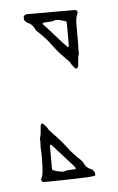

<svg xmlns="http://www.w3.org/2000/svg" viewBox="-41 -479 314 509"><g transform="rotate(-5 116.5 -224.5)"><path d="M173 -299Q169 -290 164.5 -294.5Q160 -299 155 -306Q154 -310 152 -312Q150 -314 147 -317L141 -323Q123 -341 108 -361.5Q93 -382 74 -399Q70 -402 68 -406.5Q66 -411 63 -415Q56 -423 51.5 -424Q47 -425 41 -433Q40 -437 40.5 -441.5Q41 -446 48 -448H177Q181 -448 183 -444.5Q185 -441 183 -438Q180 -431 179 -424.5Q178 -418 178 -411V-357Q178 -351 177.5 -345Q177 -339 178 -333Q175 -325 174.5 -316Q174 -307 173 -299ZM151 -351Q153 -353 153 -356V-412Q153 -418 152 -419.5Q151 -421 145 -422Q141 -424 131.5 -425.5Q122 -427 117 -424Q115 -423 111 -423Q107 -423 93 -422Q91 -422 89.5 -420.5Q88 -419 90 -417Q100 -407 113 -392Q126 -377 137 -365Q148 -353 151 -351ZM56 -1Q52 -1 50 -4Q48 -7 50 -11Q54 -18 55 -35Q56 -52 56 -69Q56 -86 55 -92Q55 -98 55.5 -104Q56 -110 55 -116Q58 -124 58.5 -132.5Q59 -141 60 -149Q62 -160 68.5 -153.5Q75 -147 78 -142Q79 -138 92 -125Q110 -107 125 -87Q140 -67 159 -50Q163 -46 165 -41.5Q167 -37 170 -33Q177 -26 182.5 -24.5Q188 -23 192 -15Q193 -13 193 -7Q193 -5 179 -4Q165 -3 145 -2.5Q125 -2 104.5 -1.5Q84 -1 70 -1Q56 -1 56 -1ZM115 -25Q117 -27 130.5 -27Q144 -27 143 -29L141 -34L87 -94Q80 -103 80 -92V-37Q80 -32 81 -31Q82 -30 88 -28Q90 -27 100 -25Q110 -23 115 -25Z"/></g></svg>

Font: Sankofa Display
Style: Regular
Weight: 400
Designer: Batsirai Madzonga
Foundry: Batsirai Madzonga
Version: Version 1.000; ttfautohint (v1.8.4.7-5d5b)